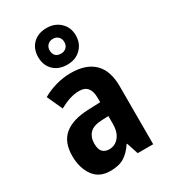

<svg xmlns="http://www.w3.org/2000/svg" viewBox="-204 -933 918 1041"><g transform="rotate(-30 254.5 -412.5)"><path d="M252 -558Q346 -558 396 -509.5Q446 -461 446 -363V0H349L325 -73H322Q294 -31 261 -10.5Q228 10 174 10Q104 10 69 -40Q34 -90 34 -163Q34 -250 84.5 -292Q135 -334 233 -338L311 -341V-368Q311 -451 243 -451Q212 -451 182.5 -441.5Q153 -432 118 -413L74 -510Q114 -533 159.5 -545.5Q205 -558 252 -558ZM268 -252Q217 -250 194 -226Q171 -202 171 -161Q171 -126 186 -110.5Q201 -95 227 -95Q264 -95 288 -124.5Q312 -154 312 -205V-254ZM260 -606Q206 -606 174 -637.5Q142 -669 142 -720Q142 -772 174 -803.5Q206 -835 260 -835Q311 -835 344.5 -803Q378 -771 378 -721Q378 -671 345 -638.5Q312 -606 260 -606ZM260 -675Q280 -675 293 -687.5Q306 -700 306 -721Q306 -741 293.5 -754Q281 -767 260 -767Q240 -767 227 -754Q214 -741 214 -721Q214 -700 225.5 -687.5Q237 -675 260 -675Z"/></g></svg>

Font: Noto Sans Sinhala UI Condensed
Style: Bold
Weight: 700
Width: 3
Designer: Jelle Bosma - Monotype Design Team
Foundry: Monotype Imaging Inc.
Version: Version 2.006; ttfautohint (v1.8.4.7-5d5b)